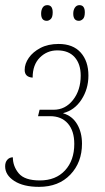

<svg xmlns="http://www.w3.org/2000/svg" viewBox="-35 -717 410 747"><path d="M117 10Q56 10 20.5 -13Q-15 -36 -15 -70Q-15 -86 -6.5 -95.5Q2 -105 15 -105Q15 -70 38 -42.5Q61 -15 120 -15Q182 -15 218 -54Q254 -93 254 -157Q254 -208 229 -236.5Q204 -265 160 -265H113L119 -290H174Q219 -290 249 -328Q279 -366 279 -423Q279 -468 255.5 -494.5Q232 -521 188 -521Q148 -521 120 -493Q92 -465 92 -415Q61 -417 61 -445Q61 -469 77 -492Q93 -515 122.5 -530.5Q152 -546 193 -546Q249 -546 279 -512.5Q309 -479 309 -423Q309 -371 282 -329.5Q255 -288 211 -277V-276Q246 -266 265 -234Q284 -202 284 -158Q284 -85 238.5 -37.5Q193 10 117 10ZM272 -636Q250 -636 250 -664Q250 -678 256.5 -687.5Q263 -697 274 -697Q295 -697 295 -669Q295 -650 287.5 -643Q280 -636 272 -636ZM147 -636Q125 -636 125 -664Q125 -678 131 -687.5Q137 -697 149 -697Q170 -697 170 -669Q170 -650 162.5 -643Q155 -636 147 -636Z"/></svg>

Font: Noto Serif ExtraCondensed Thin
Style: Italic
Weight: 100
Width: 2
Italic angle: -12°
Designer: Monotype Design Team
Foundry: Monotype Imaging Inc.
Version: Version 2.013